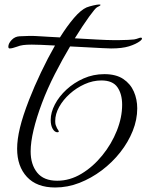

<svg xmlns="http://www.w3.org/2000/svg" viewBox="-20 -815 650 852"><path d="M473 -600Q462 -600 433.5 -601.5Q405 -603 367.5 -605Q330 -607 291 -609Q257 -552 223.5 -486.5Q190 -421 166 -357Q142 -293 129 -238.5Q116 -184 116 -143Q116 -85 145 -49Q174 -13 234 -13Q290 -13 341.5 -44Q393 -75 434 -125.5Q475 -176 498.5 -235Q522 -294 522 -350Q522 -398 501 -428Q480 -458 430 -458Q392 -458 355.5 -441.5Q319 -425 289.5 -398.5Q260 -372 242.5 -340.5Q225 -309 225 -278Q225 -267 227 -260.5Q229 -254 233 -246Q241 -234 241 -232Q241 -228 235 -228Q223 -228 214 -243Q205 -258 205 -283Q205 -316 223.5 -351.5Q242 -387 275 -417.5Q308 -448 351 -467Q394 -486 443 -486Q495 -486 527 -464.5Q559 -443 574 -408.5Q589 -374 589 -334Q589 -284 569 -234Q549 -184 513.5 -139Q478 -94 431.5 -59Q385 -24 332.5 -3.5Q280 17 225 17Q143 17 99.5 -30Q56 -77 56 -155Q56 -196 68.5 -248Q81 -300 109 -372Q132 -431 162 -494Q192 -557 224 -613Q190 -615 162 -616Q134 -617 121 -617Q98 -617 83 -615Q68 -613 56 -608Q34 -600 23 -600Q17 -600 17 -608Q17 -622 31.5 -637.5Q46 -653 67 -654Q81 -655 107 -655.5Q133 -656 158 -654Q177 -653 199.5 -651.5Q222 -650 246 -649Q278 -700 308.5 -735.5Q339 -771 364 -782Q377 -787 394.5 -791Q412 -795 420 -795Q426 -795 426 -793Q426 -791 421.5 -788.5Q417 -786 411 -783Q403 -779 375.5 -741Q348 -703 312 -645Q365 -642 411.5 -639.5Q458 -637 480 -637Q491 -637 510 -637Q529 -637 547.5 -638Q566 -639 575 -640Q586 -642 593.5 -645Q601 -648 605 -648Q610 -648 610 -643Q610 -640 602 -633Q583 -619 552.5 -609.5Q522 -600 473 -600Z"/></svg>

Font: Great Vibes
Style: Regular
Weight: 400
Designer: Robert E. Leuschke, Viktoriya Grabowska, Viviana Monsalve, Eben Sorkin
Foundry: Robert E. Leuschke
Version: Version 1.103; ttfautohint (v1.8.4.7-5d5b)